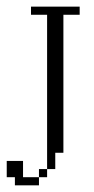

<svg xmlns="http://www.w3.org/2000/svg" viewBox="-93 -410 283 576"><path d="M23.9 121.6V97.2H48.3V121.6ZM-48.3 146V121.6H-72.8V72.8H-23.9V121.6H23.9V146ZM48.3 97.2V-365.7H0V-390.1H146V-365.7H97.2V48.3H72.8V97.2Z"/></svg>

Font: FS Mondwest Regular
Style: Regular
Weight: 400
Designer: NZWStudios2024
Foundry: https://fontstruct.com
Version: Version 1.0